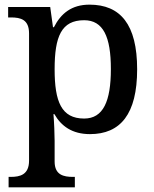

<svg xmlns="http://www.w3.org/2000/svg" viewBox="-20 -566 663 826"><path d="M17 240H302V195H294C254 195 215 187 215 129V40C215 14 213 -39 210 -75H214C243 -24 290 11 367 11C498 11 570 -75 570 -268C570 -461 498 -546 365 -546C288 -546 242 -508 212 -449H208L196 -536H15V-491H27C69 -491 105 -482 105 -422V125C105 186 66 195 26 195H17ZM342 -56C244 -56 215 -129 215 -268C215 -409 244 -479 342 -479C424 -479 457 -408 457 -269C457 -130 424 -56 342 -56Z"/></svg>

Font: Noto Serif Vithkuqi Medium
Style: Regular
Weight: 500
Version: Version 1.005